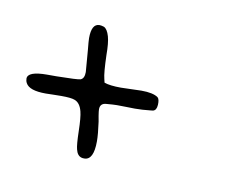

<svg xmlns="http://www.w3.org/2000/svg" viewBox="-61 -409 382 314"><g transform="rotate(10 130.0 -251.5)"><path d="M188 -238.3Q174.8 -236.8 162.6 -236.8Q157.2 -236.8 147.5 -237.1Q137.7 -237.3 132.8 -237.3Q127.4 -237.3 115.7 -236.3Q105 -235.8 105 -225.6Q105 -222.7 106.2 -215.1Q107.4 -207.5 107.9 -205.6Q110.8 -185.1 110.8 -173.3Q110.8 -142.1 95.2 -142.1Q92.3 -142.1 90.8 -142.6Q83.5 -144.5 81.1 -154.8Q79.1 -162.1 78.6 -184.8Q78.1 -207.5 75.7 -216.8Q72.3 -230.5 63 -233.9Q57.1 -236.3 40.5 -236.3Q36.1 -236.3 27.3 -236.1Q18.6 -235.8 14.6 -235.8Q-12.7 -235.8 -18.6 -247.1Q-20.5 -250.5 -20.5 -254.4Q-20.5 -266.6 11.7 -266.6H26.4H27.3Q62.5 -267.1 66.9 -268.6Q73.2 -271 73.2 -281.7Q73.2 -283.7 70.3 -317.9Q68.8 -332.5 68.8 -337.4Q68.8 -361.3 82 -361.3Q85 -361.3 89.4 -359.9Q95.2 -357.4 98.6 -345.7Q101.6 -335 101.6 -315.4Q102.5 -285.2 105 -275.9L106.4 -270Q115.7 -266.6 134.3 -266.6Q140.1 -266.6 151.4 -267.1Q162.6 -267.6 168 -267.6Q187.5 -267.6 195.8 -261.7Q199.2 -258.8 198.7 -249.5Q198.2 -240.2 192.4 -238.8Z"/></g></svg>

Font: Sintesa 3
Style: 3
Weight: 400
Version: Version 001.000